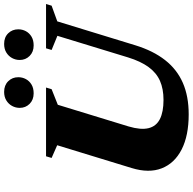

<svg xmlns="http://www.w3.org/2000/svg" viewBox="-22 -897 934 930"><g transform="rotate(-90 445.0 -432.0)"><path d="M297.5 -276Q280 -217 289.2 -179.5Q298.5 -142 333.2 -124.5Q368 -107 426 -107Q479.5 -107 518.5 -124.2Q557.5 -141.5 585.2 -179.5Q613 -217.5 632 -279L736.5 -621L668 -649L676 -676H890.5L882.5 -649L806.5 -621.5L690.5 -243Q664 -157 619 -99.5Q574 -42 509 -13.5Q444 15 356 15Q253 15 186 -19.2Q119 -53.5 94.8 -115.5Q70.5 -177.5 96 -261L206.5 -622L145 -649L153 -676H486L478 -649L402.5 -619ZM458 -736Q426.5 -736 407 -755.5Q387.5 -775 387.5 -803.5Q387.5 -823.5 397 -840.8Q406.5 -858 423.8 -868.5Q441 -879 465 -879Q497 -879 516.5 -859.2Q536 -839.5 536 -810.5Q536 -790.5 526.8 -773.5Q517.5 -756.5 500.2 -746.2Q483 -736 458 -736ZM690 -736Q658.5 -736 639 -755.5Q619.5 -775 619.5 -803.5Q619.5 -823.5 629 -840.8Q638.5 -858 655.8 -868.5Q673 -879 697.5 -879Q729.5 -879 748.8 -859.2Q768 -839.5 768 -810.5Q768 -790.5 758.8 -773.5Q749.5 -756.5 732.2 -746.2Q715 -736 690 -736Z"/></g></svg>

Font: Newsreader 16pt 16pt ExtraBold
Style: Italic
Weight: 800
Italic angle: -17°
Version: Version 1.003